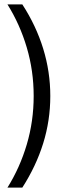

<svg xmlns="http://www.w3.org/2000/svg" viewBox="-20 -720 285 878"><path d="M14 138Q71 47 102.5 -59.5Q134 -166 134 -281Q134 -396 102.5 -502.5Q71 -609 14 -700H82Q145 -603 177.5 -497.5Q210 -392 210 -281Q210 -169 177.5 -64.5Q145 40 82 138Z"/></svg>

Font: Questrial
Style: Regular
Weight: 400
Designer: Joe Prince, Laura Meseguer
Foundry: Joe Prince, Laura Meseguer
Version: Version 2.000; ttfautohint (v1.8.3)